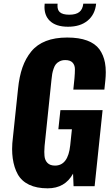

<svg xmlns="http://www.w3.org/2000/svg" viewBox="-20 -1028 617 1060"><path d="M253.9 -914.1Q225.6 -942.4 225.6 -989.3Q225.6 -998 226.6 -1007.8H297.9Q297.4 -1002 297.4 -997.1Q296.9 -973.6 309.6 -961.4Q325.2 -946.8 362.3 -946.8Q399.4 -946.8 418 -961.7Q436.5 -976.6 439.9 -1007.8H510.7Q504.9 -948.2 464.1 -914.3Q423.3 -880.4 355.5 -880.4Q287.6 -880.4 253.9 -914.1ZM243.2 11.7Q182.1 11.7 140.6 -8.3Q99.1 -28.3 78.4 -65.2Q57.6 -102.1 50.3 -153.8Q46.9 -178.2 46.9 -205.1Q46.9 -235.4 51.3 -269L79.6 -537.6Q86.4 -605.5 104 -655.8Q121.6 -706.1 152.8 -744.1Q184.1 -782.2 233.6 -801.5Q283.2 -820.8 351.1 -820.8Q416.5 -820.8 460.9 -804.2Q505.4 -787.6 528.8 -755.9Q551.8 -723.6 559.6 -681.6Q564 -657.7 564 -629.4Q564 -607.4 561.5 -583L556.2 -533.2H384.8L391.1 -595.7Q393.6 -623.5 393.6 -646Q393.6 -668.5 380.6 -682.4Q367.7 -696.3 340.3 -696.3Q322.8 -696.3 309.6 -689.7Q296.4 -683.1 288.8 -673.8Q281.2 -664.6 275.9 -648.7Q270.5 -632.8 268.3 -620.1Q266.1 -607.4 264.2 -587.9L226.1 -221.7Q224.6 -205.1 224.6 -189.9Q224.6 -178.2 225.6 -167.5Q227.5 -143.6 241.9 -128.7Q256.3 -113.8 283.7 -113.8Q356 -113.8 367.7 -226.1L377 -314.5H302.2L313.5 -419.9H546.4L502.4 0H386.2L383.3 -69.3Q338.9 11.7 243.2 11.7Z"/></svg>

Font: Oswald
Style: Bold
Weight: 700
Designer: Vernon Adams
Foundry: Vernon Adams
Version: 3.0; ttfautohint (v0.94.23-7a4d-dirty) -l 8 -r 50 -G 200 -x 